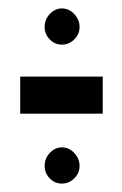

<svg xmlns="http://www.w3.org/2000/svg" viewBox="-20 -540 290 456"><path d="M127 -434Q110 -434 98 -446.5Q86 -459 86 -476Q86 -494 98.5 -507Q111 -520 127 -520Q144 -520 156.5 -506.5Q169 -493 169 -476Q169 -459 156.5 -446.5Q144 -434 127 -434ZM28 -270V-358H224V-270ZM127 -104Q110 -104 98 -116.5Q86 -129 86 -146Q86 -164 98.5 -177Q111 -190 127 -190Q144 -190 156.5 -176.5Q169 -163 169 -146Q169 -129 156.5 -116.5Q144 -104 127 -104Z"/></svg>

Font: Inconsolata UltraCondensed ExtraBold
Style: Regular
Weight: 800
Width: 1
Monospace: yes
Designer: Raph Levien, Cyreal, Brenton Simpson
Foundry: Raph Levien, Cyreal, Google
Version: Version 3.001; ttfautohint (v1.8.2.53-6de2)